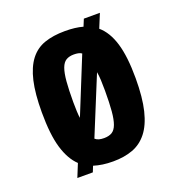

<svg xmlns="http://www.w3.org/2000/svg" viewBox="-113 -664 709 778"><g transform="rotate(-20 241.0 -275.0)"><path d="M89.2 23.4H156L166 -1.6Q183.8 4 204.3 7Q224.8 10 249.2 10Q297 10 334 -3.6Q371 -17.2 396.8 -49.8Q422.6 -82.4 436.1 -137.6Q449.6 -192.8 449.6 -276Q449.6 -369.4 432.2 -427Q414.8 -484.6 379.4 -514.6L404 -574.4H334.8L322.4 -544.2Q305.4 -549 286.5 -551.2Q267.6 -553.4 245 -553.4Q194 -553.4 156.3 -540.2Q118.6 -527 94 -494.8Q69.4 -462.6 57.1 -409.4Q44.8 -356.2 44.8 -276Q44.8 -179.6 62.1 -121.8Q79.4 -64 112.2 -33.2ZM310.8 -352.2Q313.6 -336.6 314.6 -317Q315.6 -297.4 315.6 -271.2Q315.6 -217.8 312.6 -183.2Q309.6 -148.6 302 -128Q294.4 -107.4 281 -99.4Q267.6 -91.4 246.8 -91.4Q234.6 -91.4 225.2 -93.9Q215.8 -96.4 208.6 -102.8ZM182.4 -202.2Q180.6 -210.6 179.7 -231.6Q178.8 -252.6 178.8 -271Q178.8 -324.4 181.8 -359.6Q184.8 -394.8 192.4 -415.4Q200 -436 213.4 -444Q226.8 -452 246.8 -452Q256.6 -452 265.4 -450.3Q274.2 -448.6 280.4 -444Z"/></g></svg>

Font: Secuela Light
Style: Regular
Weight: 300
Designer: Fernando Haro
Foundry: deFharo
Version: Version 1.708